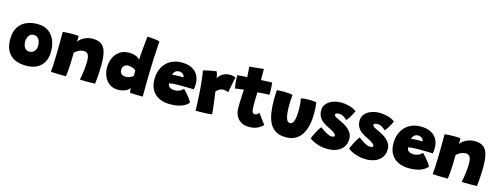

<svg xmlns="http://www.w3.org/2000/svg" viewBox="-19 -1539 6198 2385"><g transform="rotate(15 3080.0 -346.0)"><path d="M300 8.5Q166.5 8.5 96.2 -60.2Q26 -129 26 -261Q26 -352 62 -411.2Q98 -470.5 161.5 -499.8Q225 -529 308 -529Q390 -529 445.2 -491.8Q500.5 -454.5 528.5 -389.2Q556.5 -324 556.5 -239Q556.5 -164 527 -108.5Q497.5 -53 440.2 -22.2Q383 8.5 300 8.5ZM293.5 -171Q312 -171 328.2 -177.2Q344.5 -183.5 356.8 -196Q369 -208.5 376 -227.8Q383 -247 383 -272.5Q383 -306.5 372.5 -332.2Q362 -358 343 -372.2Q324 -386.5 298 -386.5Q266.5 -386.5 247.8 -369.5Q229 -352.5 221 -327.5Q213 -302.5 213 -278.5Q213 -233 233.5 -202Q254 -171 293.5 -171Z M814.5 7Q795.5 7 767.8 6.8Q740 6.5 711 6Q689 5 659.2 3.8Q629.5 2.5 619 1.5Q623.5 -40 626.2 -95.5Q629 -151 630.5 -217.5Q632 -284 632.8 -359.2Q633.5 -434.5 633.5 -515.5Q657 -518.5 689.5 -520.2Q722 -522 754 -522Q777.5 -522 799 -520.8Q820.5 -519.5 837 -517Q837 -513 837 -499.8Q837 -486.5 836.8 -470.8Q836.5 -455 836 -442.5Q845 -460.5 871.5 -481Q898 -501.5 935.2 -515.8Q972.5 -530 1013 -530Q1089.5 -530 1130.8 -499Q1172 -468 1187.8 -405.2Q1203.5 -342.5 1203.5 -247Q1203.5 -217 1201.8 -174.2Q1200 -131.5 1196.8 -85.2Q1193.5 -39 1188 1.5Q1175.5 2.5 1149 3.2Q1122.5 4 1093 4Q1061 4 1032.5 3.2Q1004 2.5 991.5 1.5Q996 -16.5 1003 -55.8Q1010 -95 1015.2 -144Q1020.5 -193 1020.5 -239Q1020.5 -274 1014.8 -299.8Q1009 -325.5 992.8 -339.8Q976.5 -354 945 -354Q925.5 -354 905 -346.8Q884.5 -339.5 865.8 -327.8Q847 -316 832 -302.5Q832 -227 829.2 -167.8Q826.5 -108.5 822.5 -65Q818.5 -21.5 814.5 7Z M1635 -1.5Q1634 -7.5 1633.2 -17.8Q1632.5 -28 1632.2 -39.5Q1632 -51 1632 -60Q1624.5 -50 1611.2 -39.2Q1598 -28.5 1579 -19.2Q1560 -10 1534.5 -4.2Q1509 1.5 1476.5 1.5Q1416 1.5 1371.5 -30Q1327 -61.5 1302.8 -114.5Q1278.5 -167.5 1278.5 -231Q1278.5 -296.5 1303 -353Q1327.5 -409.5 1377 -444.5Q1426.5 -479.5 1501.5 -479.5Q1534 -479.5 1561.8 -472Q1589.5 -464.5 1609.5 -452.2Q1629.5 -440 1638 -425.5Q1639.5 -457 1642.5 -495Q1645.5 -533 1649 -571.5Q1652.5 -610 1655.8 -643.5Q1659 -677 1661.5 -700.2Q1664 -723.5 1665 -730Q1700 -730 1744.2 -725.8Q1788.5 -721.5 1823.5 -712Q1815.5 -598.5 1810.2 -485.5Q1805 -372.5 1802.8 -252.2Q1800.5 -132 1800.5 4Q1786.5 4 1754.8 3.5Q1723 3 1689.2 1.8Q1655.5 0.5 1635 -1.5ZM1529.5 -179.5Q1542.5 -179.5 1555.8 -181.2Q1569 -183 1581.8 -187.5Q1594.5 -192 1606.2 -199.5Q1618 -207 1627.5 -218.5Q1627.5 -227.5 1627.5 -237Q1627.5 -246.5 1627.5 -255.2Q1627.5 -264 1627.8 -272Q1628 -280 1628.5 -286Q1618 -296.5 1601 -304.5Q1584 -312.5 1565.2 -317Q1546.5 -321.5 1530 -321.5Q1496.5 -321.5 1476 -300.8Q1455.5 -280 1455.5 -249.5Q1455.5 -216 1474.8 -197.8Q1494 -179.5 1529.5 -179.5Z M2387 -75Q2371 -56 2348.8 -40.5Q2326.5 -25 2297.2 -14.2Q2268 -3.5 2231 2.2Q2194 8 2149 8Q2073 8 2013.2 -19.8Q1953.5 -47.5 1919.5 -103Q1885.5 -158.5 1885.5 -242.5Q1885.5 -329.5 1919.8 -394.5Q1954 -459.5 2016.5 -495.5Q2079 -531.5 2164 -531.5Q2271 -531.5 2334 -475.2Q2397 -419 2397 -316Q2397 -296 2395.5 -280.8Q2394 -265.5 2390 -247.5Q2382 -248 2354.8 -248.5Q2327.5 -249 2294.2 -249.5Q2261 -250 2233.5 -250.5Q2206 -251 2197.5 -251Q2159 -251 2126.2 -247.8Q2093.5 -244.5 2075 -241Q2075 -235 2075.8 -228.8Q2076.5 -222.5 2078.5 -217Q2084 -203 2096 -193.5Q2108 -184 2125 -179.2Q2142 -174.5 2161.5 -174.5Q2175.5 -174.5 2189 -176.5Q2202.5 -178.5 2216.2 -183.8Q2230 -189 2243.8 -198Q2257.5 -207 2272.5 -221Q2275.5 -218.5 2290.2 -203.5Q2305 -188.5 2324 -166.5Q2343 -144.5 2360.5 -120.2Q2378 -96 2387 -75ZM2083.5 -352Q2097.5 -354.5 2120 -356.5Q2142.5 -358.5 2173 -358.5Q2190.5 -358.5 2206 -358Q2221.5 -357.5 2228 -357Q2228 -363.5 2225.5 -372Q2222 -384.5 2212.2 -394.2Q2202.5 -404 2188.5 -409.8Q2174.5 -415.5 2157 -415.5Q2132.5 -415.5 2116.5 -404.2Q2100.5 -393 2092.8 -378Q2085 -363 2083.5 -352Z M2628 -451Q2637 -472 2657.5 -492.2Q2678 -512.5 2708.2 -525.8Q2738.5 -539 2775.5 -539Q2798 -539 2820 -534Q2842 -529 2851 -522L2812.5 -324Q2802 -328 2785.5 -333.2Q2769 -338.5 2750 -338.5Q2731 -338.5 2714.2 -332.8Q2697.5 -327 2683.2 -316Q2669 -305 2656 -289Q2660 -263.5 2665.8 -222.5Q2671.5 -181.5 2677 -137.5Q2682.5 -93.5 2686.2 -57.8Q2690 -22 2690 -6Q2645.5 0 2589.5 2Q2533.5 4 2480 4Q2480 -35 2477.8 -89.8Q2475.5 -144.5 2471.5 -205.5Q2467.5 -266.5 2462.2 -325Q2457 -383.5 2451 -430.8Q2445 -478 2439 -504.5Q2470 -513 2506.2 -520.2Q2542.5 -527.5 2571 -532Q2599.5 -536.5 2607 -537Q2613 -524.5 2620.5 -497.2Q2628 -470 2628 -451Z M3349.5 -47Q3338.5 -32.5 3315.2 -15.2Q3292 2 3256.5 14.2Q3221 26.5 3173.5 26.5Q3110 26.5 3067.8 0.5Q3025.5 -25.5 3004.5 -69.5Q2983.5 -113.5 2983.5 -167Q2983.5 -196.5 2984.2 -226Q2985 -255.5 2986 -282.8Q2987 -310 2988.2 -333.8Q2989.5 -357.5 2990.8 -375.5Q2992 -393.5 2992.5 -404.5Q2960 -401 2927.8 -396.8Q2895.5 -392.5 2881 -389.5Q2874.5 -425.5 2871.2 -462Q2868 -498.5 2866.8 -524.8Q2865.5 -551 2865.5 -556.5Q2895 -560 2925.2 -562.2Q2955.5 -564.5 2992 -566Q2991 -573 2989.8 -596.2Q2988.5 -619.5 2987.5 -636.5Q2987 -653.5 2985.5 -671.2Q2984 -689 2983 -698.5L3166.5 -717Q3166 -712 3165.8 -694Q3165.5 -676 3165.5 -651Q3165.5 -635.5 3166 -616Q3166.5 -596.5 3167.5 -574.5Q3185 -575.5 3207.2 -576.8Q3229.5 -578 3242 -578.5Q3261.5 -580 3275.2 -580.5Q3289 -581 3297.8 -581Q3306.5 -581 3310 -581Q3314 -550.5 3315.2 -506Q3316.5 -461.5 3316.5 -426Q3311.5 -426 3285 -424.5Q3258.5 -423 3233.5 -421.5Q3216.5 -420.5 3195.2 -418.8Q3174 -417 3164 -416Q3163.5 -407 3162.8 -393.5Q3162 -380 3161.5 -363.2Q3161 -346.5 3160.5 -327.8Q3160 -309 3159.8 -290.2Q3159.5 -271.5 3159.5 -254Q3159.5 -220 3162.2 -195.5Q3165 -171 3174 -157.8Q3183 -144.5 3202 -144.5Q3214 -144.5 3223.5 -149.5Q3233 -154.5 3240.5 -161.8Q3248 -169 3254 -176.5Q3262 -164.5 3276 -145.5Q3290 -126.5 3305.2 -106Q3320.5 -85.5 3332.8 -69.2Q3345 -53 3349.5 -47Z M3703.5 -482Q3719.5 -487.5 3748.8 -490.5Q3778 -493.5 3805.5 -493.5Q3828.5 -493.5 3856.2 -491.5Q3884 -489.5 3902 -486.5Q3907 -451.5 3909.5 -416.8Q3912 -382 3912 -348Q3912 -269.5 3898.2 -200.8Q3884.5 -132 3853.5 -79.8Q3822.5 -27.5 3771.2 2.2Q3720 32 3645.5 32Q3567 32 3516 1.2Q3465 -29.5 3436.5 -85Q3408 -140.5 3396.5 -215.5Q3385 -290.5 3385 -378.5Q3385 -409 3386.2 -440.8Q3387.5 -472.5 3389.5 -505Q3406 -506.5 3432.2 -507.8Q3458.5 -509 3480 -509Q3511.5 -509 3543.2 -506Q3575 -503 3593 -497.5Q3590.5 -470.5 3588 -434.2Q3585.5 -398 3585.5 -359.5Q3585.5 -308.5 3590.2 -260.8Q3595 -213 3609.2 -182.5Q3623.5 -152 3652 -152Q3679 -152 3693 -179.5Q3707 -207 3712 -249.8Q3717 -292.5 3717 -338Q3717 -381 3713 -420Q3709 -459 3703.5 -482Z M4190.5 38.5Q4123.5 38.5 4073 23.8Q4022.5 9 3991.5 -8.5Q3960.5 -26 3951 -35Q3953.5 -45.5 3963.8 -68.2Q3974 -91 3988.2 -118Q4002.5 -145 4017 -168.2Q4031.5 -191.5 4042.5 -202.5Q4068 -184 4095 -166Q4122 -148 4147.8 -136.5Q4173.5 -125 4193.5 -125Q4205 -125 4213.8 -127Q4222.5 -129 4227.2 -134Q4232 -139 4232 -148Q4232 -158 4216 -171.5Q4200 -185 4176.2 -198.8Q4152.5 -212.5 4129.5 -223Q4093 -239.5 4060.2 -262.8Q4027.5 -286 4006.8 -320.5Q3986 -355 3986 -405Q3986 -456.5 4017 -491.8Q4048 -527 4097.8 -545.2Q4147.5 -563.5 4203 -563.5Q4250.5 -563.5 4306.2 -549.5Q4362 -535.5 4400.5 -505Q4397.5 -494.5 4385.5 -471Q4373.5 -447.5 4356 -420Q4338.5 -392.5 4318.5 -369Q4300.5 -388 4271.8 -405Q4243 -422 4213.5 -422Q4203 -422 4192 -420Q4181 -418 4173.5 -412.8Q4166 -407.5 4166 -398Q4166 -388 4175 -379.5Q4184 -371 4202.8 -361.8Q4221.5 -352.5 4249.5 -340Q4272 -330 4300.5 -314.2Q4329 -298.5 4355.2 -275.8Q4381.5 -253 4398.8 -222.5Q4416 -192 4416 -152.5Q4416 -87.5 4384.5 -45Q4353 -2.5 4301.8 18Q4250.5 38.5 4190.5 38.5Z M4684.5 38.5Q4617.5 38.5 4567 23.8Q4516.5 9 4485.5 -8.5Q4454.5 -26 4445 -35Q4447.5 -45.5 4457.8 -68.2Q4468 -91 4482.2 -118Q4496.5 -145 4511 -168.2Q4525.5 -191.5 4536.5 -202.5Q4562 -184 4589 -166Q4616 -148 4641.8 -136.5Q4667.5 -125 4687.5 -125Q4699 -125 4707.8 -127Q4716.5 -129 4721.2 -134Q4726 -139 4726 -148Q4726 -158 4710 -171.5Q4694 -185 4670.2 -198.8Q4646.5 -212.5 4623.5 -223Q4587 -239.5 4554.2 -262.8Q4521.5 -286 4500.8 -320.5Q4480 -355 4480 -405Q4480 -456.5 4511 -491.8Q4542 -527 4591.8 -545.2Q4641.5 -563.5 4697 -563.5Q4744.5 -563.5 4800.2 -549.5Q4856 -535.5 4894.5 -505Q4891.5 -494.5 4879.5 -471Q4867.5 -447.5 4850 -420Q4832.5 -392.5 4812.5 -369Q4794.5 -388 4765.8 -405Q4737 -422 4707.5 -422Q4697 -422 4686 -420Q4675 -418 4667.5 -412.8Q4660 -407.5 4660 -398Q4660 -388 4669 -379.5Q4678 -371 4696.8 -361.8Q4715.5 -352.5 4743.5 -340Q4766 -330 4794.5 -314.2Q4823 -298.5 4849.2 -275.8Q4875.5 -253 4892.8 -222.5Q4910 -192 4910 -152.5Q4910 -87.5 4878.5 -45Q4847 -2.5 4795.8 18Q4744.5 38.5 4684.5 38.5Z M5460.5 -75Q5444.5 -56 5422.2 -40.5Q5400 -25 5370.8 -14.2Q5341.5 -3.5 5304.5 2.2Q5267.5 8 5222.5 8Q5146.5 8 5086.8 -19.8Q5027 -47.5 4993 -103Q4959 -158.5 4959 -242.5Q4959 -329.5 4993.2 -394.5Q5027.5 -459.5 5090 -495.5Q5152.5 -531.5 5237.5 -531.5Q5344.5 -531.5 5407.5 -475.2Q5470.5 -419 5470.5 -316Q5470.5 -296 5469 -280.8Q5467.5 -265.5 5463.5 -247.5Q5455.5 -248 5428.2 -248.5Q5401 -249 5367.8 -249.5Q5334.5 -250 5307 -250.5Q5279.5 -251 5271 -251Q5232.5 -251 5199.8 -247.8Q5167 -244.5 5148.5 -241Q5148.5 -235 5149.2 -228.8Q5150 -222.5 5152 -217Q5157.5 -203 5169.5 -193.5Q5181.5 -184 5198.5 -179.2Q5215.5 -174.5 5235 -174.5Q5249 -174.5 5262.5 -176.5Q5276 -178.5 5289.8 -183.8Q5303.5 -189 5317.2 -198Q5331 -207 5346 -221Q5349 -218.5 5363.8 -203.5Q5378.5 -188.5 5397.5 -166.5Q5416.5 -144.5 5434 -120.2Q5451.5 -96 5460.5 -75ZM5157 -352Q5171 -354.5 5193.5 -356.5Q5216 -358.5 5246.5 -358.5Q5264 -358.5 5279.5 -358Q5295 -357.5 5301.5 -357Q5301.5 -363.5 5299 -372Q5295.5 -384.5 5285.8 -394.2Q5276 -404 5262 -409.8Q5248 -415.5 5230.5 -415.5Q5206 -415.5 5190 -404.2Q5174 -393 5166.2 -378Q5158.5 -363 5157 -352Z M5725 7Q5706 7 5678.2 6.8Q5650.5 6.5 5621.5 6Q5599.5 5 5569.8 3.8Q5540 2.5 5529.5 1.5Q5534 -40 5536.8 -95.5Q5539.5 -151 5541 -217.5Q5542.5 -284 5543.2 -359.2Q5544 -434.5 5544 -515.5Q5567.5 -518.5 5600 -520.2Q5632.5 -522 5664.5 -522Q5688 -522 5709.5 -520.8Q5731 -519.5 5747.5 -517Q5747.5 -513 5747.5 -499.8Q5747.5 -486.5 5747.2 -470.8Q5747 -455 5746.5 -442.5Q5755.5 -460.5 5782 -481Q5808.5 -501.5 5845.8 -515.8Q5883 -530 5923.5 -530Q6000 -530 6041.2 -499Q6082.5 -468 6098.2 -405.2Q6114 -342.5 6114 -247Q6114 -217 6112.2 -174.2Q6110.5 -131.5 6107.2 -85.2Q6104 -39 6098.5 1.5Q6086 2.5 6059.5 3.2Q6033 4 6003.5 4Q5971.5 4 5943 3.2Q5914.5 2.5 5902 1.5Q5906.5 -16.5 5913.5 -55.8Q5920.5 -95 5925.8 -144Q5931 -193 5931 -239Q5931 -274 5925.2 -299.8Q5919.5 -325.5 5903.2 -339.8Q5887 -354 5855.5 -354Q5836 -354 5815.5 -346.8Q5795 -339.5 5776.2 -327.8Q5757.5 -316 5742.5 -302.5Q5742.5 -227 5739.8 -167.8Q5737 -108.5 5733 -65Q5729 -21.5 5725 7Z"/></g></svg>

Font: Grandstander Thin Black
Style: Regular
Weight: 900
Version: Version 1.200